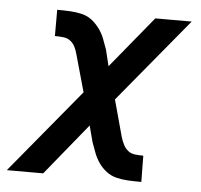

<svg xmlns="http://www.w3.org/2000/svg" viewBox="-57 -575 650 620"><g transform="rotate(5 268.5 -265.0)"><path d="M419 0Q400 0 380 -1Q360 -2 342 -6.5Q324 -11 309.5 -22Q295 -33 284.5 -48Q274 -63 267.5 -80Q261 -97 255 -114L241 -167L105 0H-13L212 -272L178 -393Q175 -405 169.5 -416Q164 -427 154.5 -434.5Q145 -442 131.5 -443.5Q118 -445 105 -445H104V-530H108Q127 -530 146.5 -529Q166 -528 184.5 -523.5Q203 -519 217 -508Q231 -497 242 -482Q253 -467 259.5 -450Q266 -433 272 -416L285 -363L422 -530H540L315 -258L348 -137Q352 -125 357.5 -114Q363 -103 372.5 -95.5Q382 -88 395 -86.5Q408 -85 421 -85H422L423 0Z"/></g></svg>

Font: Lode Dark Term
Style: Bold Italic
Weight: 700
Italic angle: -11°
Monospace: yes
Designer: Belleve Invis
Foundry: Belleve Invis
Version: Version 29.2.0